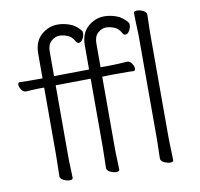

<svg xmlns="http://www.w3.org/2000/svg" viewBox="-80 -790 921 884"><g transform="rotate(-10 381.0 -348.0)"><path d="M604 -590Q604 -600 603 -621Q602 -642 601.5 -664Q601 -686 601 -697Q601 -706 616 -706Q630 -706 645 -698.5Q660 -691 660 -679Q660 -671 659.5 -654.5Q659 -638 658.5 -620Q658 -602 658 -590V-105Q658 -99 658.5 -78Q659 -57 660 -34Q661 -11 661 1Q661 10 646 10Q633 10 617.5 2.5Q602 -5 602 -17Q602 -25 602.5 -43.5Q603 -62 603.5 -80Q604 -98 604 -105ZM352 -434 188 -432V-105Q188 -74 189.5 -45Q191 -16 191 1Q191 10 176 10Q163 10 147.5 2.5Q132 -5 132 -17Q132 -29 133 -59.5Q134 -90 134 -116V-431H114Q101 -431 83 -430Q65 -429 50 -428H49Q36 -428 27.5 -441Q19 -454 19 -464Q19 -475 29 -475Q48 -474 68 -474Q88 -474 103 -474H134V-589Q134 -646 168 -676Q202 -706 245 -706Q271 -706 299 -696.5Q327 -687 349 -661Q354 -656 354 -647Q354 -634 346 -620Q338 -606 327 -606Q319 -606 313 -617Q301 -639 281 -646.5Q261 -654 244 -654Q224 -654 206 -638Q188 -622 188 -590V-475L352 -477V-589Q352 -646 386 -676Q420 -706 463 -706Q489 -706 517 -696.5Q545 -687 567 -661Q572 -656 572 -647Q572 -634 564 -620Q556 -606 545 -606Q537 -606 531 -617Q519 -639 499 -646.5Q479 -654 462 -654Q442 -654 424 -638Q406 -622 406 -590V-478H444Q464 -478 491.5 -479.5Q519 -481 530 -482H531Q543 -482 552 -469Q561 -456 561 -445Q561 -434 551 -434Q543 -435 524.5 -435Q506 -435 487 -435Q468 -435 455 -435L406 -434V-105Q406 -74 407.5 -45Q409 -16 409 1Q409 10 394 10Q381 10 365.5 2.5Q350 -5 350 -17Q350 -29 351 -59.5Q352 -90 352 -116Z"/></g></svg>

Font: Moon Stars Kai T Light
Style: Regular
Weight: 300
Designer: GuiWonder
Version: Version 1.101